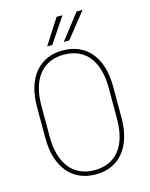

<svg xmlns="http://www.w3.org/2000/svg" viewBox="-134 -999 852 1094"><g transform="rotate(-15 292.0 -452.5)"><path d="M517.1 -446.3V-264.2Q517.1 -199.2 501.7 -148.2Q486.3 -97.2 457.3 -61.8Q428.2 -26.4 386.7 -7.8Q345.2 10.7 293 10.7Q241.2 10.7 199.5 -7.8Q157.7 -26.4 128.4 -61.8Q99.1 -97.2 83.5 -148.2Q67.9 -199.2 67.9 -264.2V-446.3Q67.9 -511.7 83.3 -562.5Q98.6 -613.3 127.9 -648.7Q157.2 -684.1 198.5 -702.4Q239.7 -720.7 291.5 -720.7Q344.2 -720.7 386 -702.4Q427.7 -684.1 457 -648.7Q486.3 -613.3 501.7 -562.5Q517.1 -511.7 517.1 -446.3ZM490.7 -264.2V-447.3Q490.7 -505.4 477.8 -551.5Q464.8 -597.7 439.7 -629.9Q414.6 -662.1 377.2 -679Q339.8 -695.8 291.5 -695.8Q244.1 -695.8 207.3 -679Q170.4 -662.1 145 -629.9Q119.6 -597.7 106.7 -551.5Q93.8 -505.4 93.8 -447.3V-264.2Q93.8 -205.6 106.9 -159.4Q120.1 -113.3 145.5 -80.8Q170.9 -48.3 208 -31.5Q245.1 -14.6 293 -14.6Q341.3 -14.6 378.2 -31.5Q415 -48.3 440.2 -80.8Q465.3 -113.3 478 -159.4Q490.7 -205.6 490.7 -264.2ZM311 -765.6 426.8 -914.6H461.9L343.3 -765.6ZM212.9 -765.6 308.6 -914.6H343.3L243.2 -765.6Z"/></g></svg>

Font: Roboto Condensed Thin
Style: Regular
Weight: 250
Width: 3
Designer: Christian Robertson
Foundry: Google
Version: Version 3.009; 2024